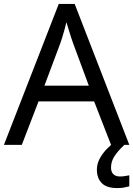

<svg xmlns="http://www.w3.org/2000/svg" viewBox="-20 -737 679 977"><path d="M545 0 459 -221H176L91 0H0L279 -717H360L638 0ZM352 -517Q349 -525 342 -546Q335 -567 328.5 -589.5Q322 -612 318 -624Q313 -604 307.5 -583.5Q302 -563 296.5 -546Q291 -529 287 -517L206 -301H432ZM545 116Q545 138 557 149.5Q569 161 590 161Q607 161 618.5 158.5Q630 156 638 155V211Q624 215 610 217.5Q596 220 576 220Q523 220 498 195Q473 170 473 126Q473 97 487.5 70Q502 43 523.5 21Q545 -1 565 -15L613 0Q579 32 562 58.5Q545 85 545 116Z"/></svg>

Font: Noto Sans Khmer
Style: Regular
Weight: 400
Designer: Danh Hong and the Monotype Design Team
Foundry: Monotype Imaging Inc.
Version: Version 2.003